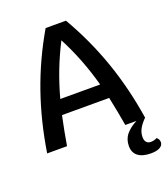

<svg xmlns="http://www.w3.org/2000/svg" viewBox="-161 -813 992 1136"><g transform="rotate(-20 335.0 -245.0)"><path d="M472 -183H175Q155 -89 140 0H15Q45 -192 105 -364.5Q165 -537 260 -700H388Q482 -538 542 -365.5Q602 -193 632 0H507Q492 -89 472 -183ZM449 -276Q402 -449 323 -600Q244 -447 198 -276ZM484 125Q484 82 509 52Q534 22 577 0H631Q605 26 591.5 50.5Q578 75 578 103Q578 124 588 135Q598 146 615 146Q636 146 654 136Q670 148 670 167Q670 187 650 198.5Q630 210 593 210Q541 210 512.5 188.5Q484 167 484 125Z"/></g></svg>

Font: Krub SemiBold
Style: Regular
Weight: 600
Version: Version 1.000; ttfautohint (v1.6)